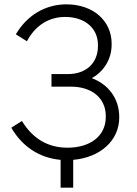

<svg xmlns="http://www.w3.org/2000/svg" viewBox="-20 -729 630 884"><path d="M259 135H317V7C442 -4 529 -82 529 -188V-191C529 -276 478 -341 403 -369C457 -400 494 -455 494 -524V-528C494 -634 408 -709 286 -709C188 -709 104 -658 53 -571L104 -539C142 -611 204 -651 280 -651C371 -651 431 -599 431 -522V-517C431 -438 376 -388 293 -388H217V-330H307C402 -330 467 -278 467 -195V-190C467 -104 397 -49 291 -49C201 -49 131 -90 81 -172L32 -141C82 -55 160 -2 259 7Z"/></svg>

Font: Fixel Text Light
Style: Regular
Weight: 300
Width: 4
Designer: AlfaBravo + MacPaw
Foundry: Kyrylo Tkachov, Marchela Mozhyna, Serhii Makarenko, Maria Weinstein, Zakhar Kryvoshyya
Version: Version 1.211